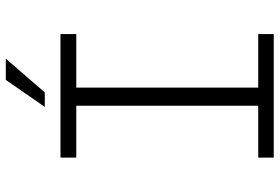

<svg xmlns="http://www.w3.org/2000/svg" viewBox="-166 -766 933 640"><g transform="rotate(-90 300.0 -446.5)"><path d="M94.2 -710.9H505.9V-658.2H327.6V-51.8H505.9V0H94.2V-51.8H267.1V-658.2H94.2ZM353 -893.1H423.8L311.5 -763.2H263.2Z"/></g></svg>

Font: Roboto Mono Light
Style: Regular
Weight: 300
Designer: Google
Version: Version 2.000985; 2015; ttfautohint (v1.3)